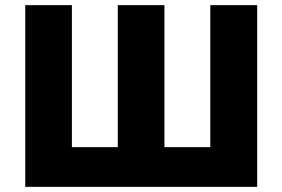

<svg xmlns="http://www.w3.org/2000/svg" viewBox="-20 -725 1095 745"><path d="M78 0V-705H259V-154H437V-705H618V-154H796V-705H978V0Z"/></svg>

Font: Nunito Sans 7pt SemiCondensed Black
Style: Regular
Weight: 900
Width: 4
Designer: Vernon Adams
Foundry: Vernon Adams
Version: Version 3.101;gftools[0.9.27]